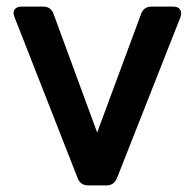

<svg xmlns="http://www.w3.org/2000/svg" viewBox="-20 -561 590 581"><path d="M247 0Q223 0 215 -22L24 -509Q18 -523 24 -532Q30 -541 46 -541H111Q134 -541 142 -519L274 -160L407 -519Q415 -541 439 -541H504Q519 -541 525 -532Q531 -523 526 -509L334 -22Q325 0 302 0Z"/></svg>

Font: Pitagon Sans Text SemiBold
Style: Regular
Weight: 600
Designer: Travis Tran
Foundry: Pitagon
Version: Version 1.001; ttfautohint (v1.8.4.7-5d5b);gftools[0.9.26]